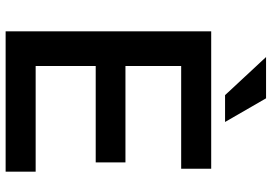

<svg xmlns="http://www.w3.org/2000/svg" viewBox="-158 -784 942 665"><g transform="rotate(90 312.5 -451.0)"><path d="M208 -608V-415H542V-312H208V-104H574V0H88V-712H564V-608ZM402 -760H309L177 -902H320Z"/></g></svg>

Font: CST
Style: Medium
Weight: 500
Version: Version 1.00